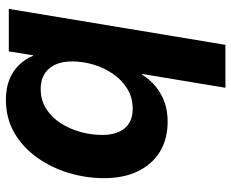

<svg xmlns="http://www.w3.org/2000/svg" viewBox="-86 -486 776 644"><g transform="rotate(-90 302.0 -164.0)"><path d="M473.6 204.1H329.6L376 -75.7H374Q356 -47.4 332 -28.3Q308.1 -9.3 279.3 0.5Q250.5 10.3 216.3 10.3Q157.7 10.3 115.2 -15.6Q72.8 -41.5 49.6 -89.4Q26.4 -137.2 26.4 -202.6Q26.4 -263.7 44.2 -322.3Q62 -380.9 96.2 -428.5Q130.4 -476.1 179 -504.2Q227.5 -532.2 289.6 -532.2Q327.6 -532.2 356.4 -520.8Q385.3 -509.3 405.5 -488.8Q425.8 -468.3 437 -440.9H438.5L451.7 -522.5H594.2ZM258.8 -106.9Q296.4 -106.9 325.7 -124.8Q355 -142.6 375.7 -172.4Q396.5 -202.1 407.2 -238Q418 -273.9 418 -310.1Q418 -359.4 393.8 -387.5Q369.6 -415.5 325.7 -415.5Q288.1 -415.5 259.3 -397.2Q230.5 -378.9 210.9 -348.6Q191.4 -318.4 181.4 -282Q171.4 -245.6 171.4 -209Q171.4 -160.2 194.1 -133.5Q216.8 -106.9 258.8 -106.9Z"/></g></svg>

Font: Inter 28pt
Style: Bold Italic
Weight: 700
Italic angle: -9.3988°
Designer: Rasmus Andersson
Foundry: rsms
Version: Version 4.001;git-66647c0bb